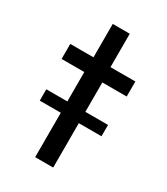

<svg xmlns="http://www.w3.org/2000/svg" viewBox="-145 -624 603 692"><g transform="rotate(30 156.0 -278.0)"><path d="M115.3 0V-184.7H27.8V-231.9H115.3V-354.2H20.8V-416.7H117.4V-555.6H188.2V-416.7H291.7V-354.2H190.3V-231.9H284.7V-184.7H190.3V0Z"/></g></svg>

Font: Afacad Flux
Style: Regular
Weight: 400
Designer: Kristian Moeller
Foundry: Dicotype
Version: Version 1.100